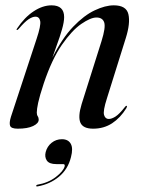

<svg xmlns="http://www.w3.org/2000/svg" viewBox="-20 -462 522 702"><path d="M41.5 -352.5Q39 -353 42.5 -358Q69.5 -398.5 102.8 -420.5Q136 -442.5 168.5 -442.5Q214.5 -442.5 214.5 -399.5Q214.5 -381.5 206.5 -353.8Q198.5 -326 188 -297.8Q177.5 -269.5 171.5 -251Q207 -322 247.2 -364Q287.5 -406 326.2 -424.2Q365 -442.5 396 -442.5Q442 -442.5 449.5 -409.8Q457 -377 440 -323L371 -102.5Q356 -56 360.5 -41.5Q365 -27 377.5 -27Q388.5 -27 402.5 -36Q416.5 -45 436.5 -70.5Q440.5 -76 443 -75Q446 -74 442 -66.5Q420 -31 389.8 -11.2Q359.5 8.5 320.5 8.5Q283.5 8.5 274 -13.5Q264.5 -35.5 278.5 -81.5L351 -311Q367 -362 361 -380Q355 -398 332.5 -398Q311.5 -398 277.2 -374.5Q243 -351 206.2 -298Q169.5 -245 140 -157Q124.5 -110 119.5 -86.2Q114.5 -62.5 114.5 -50.5Q114.5 -42 118 -37Q121.5 -32 121.5 -24.5Q121.5 -11 101 -1.2Q80.5 8.5 45 8.5Q21 8.5 17 -2Q13 -12.5 20 -35L114 -320.5Q130 -368.5 127 -384.8Q124 -401 109.5 -401Q99 -401 84.8 -391.8Q70.5 -382.5 48 -356Q44 -351.5 41.5 -352.5ZM186 138Q160 138 151.2 125Q142.5 112 147 94Q152.5 73 168.8 60Q185 47 206.5 47Q229.5 47 238.8 63.8Q248 80.5 239.5 112.5Q228.5 157 195.5 184.2Q162.5 211.5 117.5 219.5Q112 220.5 112.5 217.5Q112.5 214 116 213.5Q156.5 206.5 184 185.2Q211.5 164 216.5 146Q218 138 211 138Z"/></svg>

Font: Fraunces 144pt S000
Style: Italic
Weight: 400
Italic angle: -16°
Version: Version 1.000; ttfautohint (v1.8.3)